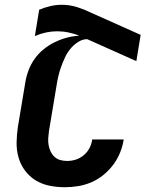

<svg xmlns="http://www.w3.org/2000/svg" viewBox="-20 -776 640 804"><path d="M251 8Q218 8 186.5 1.5Q155 -5 129 -21Q103 -37 84.5 -62Q66 -87 57.5 -117Q49 -147 49.5 -179.5Q50 -212 55 -245L86 -431Q90 -456 99.5 -481.5Q109 -507 125 -529.5Q141 -552 162.5 -569.5Q184 -587 208.5 -599Q233 -611 259 -618Q285 -625 312 -627Q290 -635 267 -640Q244 -645 219 -645Q196 -645 172.5 -640Q149 -635 126 -625L144 -735Q167 -745 191 -750.5Q215 -756 238 -756Q272 -756 303.5 -746Q335 -736 363 -722L569 -630L551 -520L345 -612Q325 -612 306 -599.5Q287 -587 273.5 -570Q260 -553 251 -533Q242 -513 235 -493.5Q228 -474 223.5 -453.5Q219 -433 216 -413L185 -227Q183 -212 182 -197.5Q181 -183 183.5 -168.5Q186 -154 192 -141.5Q198 -129 208 -119.5Q218 -110 232 -106Q246 -102 261 -102Q279 -102 297 -107.5Q315 -113 330.5 -126Q346 -139 355 -156.5Q364 -174 366 -192H498Q494 -165 483 -137.5Q472 -110 454 -86Q436 -62 412.5 -43Q389 -24 362 -12.5Q335 -1 306.5 3.5Q278 8 251 8Z"/></svg>

Font: Iosevka XBd Ex Obl
Style: Regular
Weight: 800
Width: 7
Italic angle: -9°
Monospace: yes
Designer: Belleve Invis
Foundry: Belleve Invis
Version: Version 32.5.0; ttfautohint (v1.8.4)